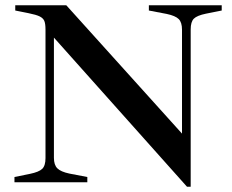

<svg xmlns="http://www.w3.org/2000/svg" viewBox="-20 -693 882 730"><path d="M185 -550V-93Q185 -66 198 -53Q211 -40 244 -33L312 -20V0H35V-20L94 -32Q128 -39 140.5 -51Q153 -63 153 -92V-580Q153 -603 148.5 -613.5Q144 -624 131 -630.5Q118 -637 88 -643L38 -653V-673H232L672 -185V-580Q672 -608 659.5 -620.5Q647 -633 614 -640L546 -653V-673H823V-653L763 -641Q729 -634 717 -622Q705 -610 705 -581V17H691Z"/></svg>

Font: Ibarra Real Nova SemiBold
Style: Regular
Weight: 600
Designer: Jose Maria Ribagorda & Octavio Pardo
Foundry: Jose Maria Ribagorda
Version: Version 1.014